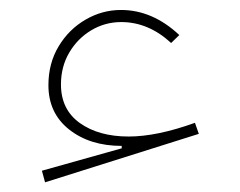

<svg xmlns="http://www.w3.org/2000/svg" viewBox="-20 -364 487 389"><path d="M78.1 -191.4Q78.1 -235.8 98.9 -270.3Q119.6 -304.7 153.3 -324.2Q187 -343.8 225.1 -343.8Q289.1 -343.8 343.3 -293L326.7 -276.9Q280.8 -319.3 225.6 -319.3Q192.9 -319.3 165 -302.7Q137.2 -286.1 120.4 -257.6Q103.5 -229 103.5 -192.9Q103.5 -142.1 141.8 -114.7Q180.2 -87.4 240.7 -87.4Q297.9 -87.4 375 -115.2L382.8 -92.8L71.3 5.4L64.9 -18.1L226.6 -63.5V-68.4Q162.1 -68.4 120.1 -101.6Q78.1 -134.8 78.1 -191.4Z"/></svg>

Font: Estedad-FD Thin
Style: Regular
Weight: 100
Designer: Amin Abedi
Version: Version 7.3